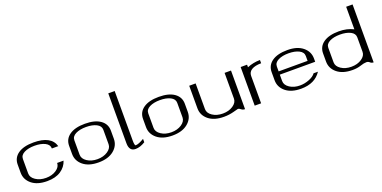

<svg xmlns="http://www.w3.org/2000/svg" viewBox="-15 -1543 4649 2336"><g transform="rotate(-20 2310.0 -375.0)"><path d="M583 -354.5H500Q500 -404.3 446.8 -431.2Q393.6 -458 312.5 -458Q231.4 -458 178.2 -431.2Q125 -404.3 125 -354.5V-167Q125 -115.2 179.7 -78.6Q234.4 -42 312.5 -42Q390.6 -42 445.3 -78.6Q500 -115.2 500 -167H583Q559.6 -91.8 490.7 -45.9Q421.9 0 312.5 0Q185.5 0 113.8 -59.1Q42 -118.2 42 -208V-312.5Q42 -400.4 113.3 -450.2Q184.6 -500 312.5 -500Q541 -500 583 -354.5Z M1166 -167V-354.5Q1166 -404.3 1112.8 -431.2Q1059.6 -458 978.5 -458Q897.5 -458 844.2 -431.2Q791 -404.3 791 -354.5V-167Q791 -115.2 845.7 -78.6Q900.4 -42 978.5 -42Q1056.6 -42 1111.3 -78.6Q1166 -115.2 1166 -167ZM1249 -208Q1249 -118.2 1176.3 -59.1Q1103.5 0 978.5 0Q851.6 0 779.8 -59.1Q708 -118.2 708 -208V-312.5Q708 -400.4 779.3 -450.2Q850.6 -500 978.5 -500Q1107.4 -500 1178.2 -449.7Q1249 -399.4 1249 -312.5Z M1457 -750V-110.4Q1457 -42 1472.7 -42Q1509.8 -42 1582 -85Q1582 -85 1582 -41Q1515.6 0 1457 0Q1374 0 1374 -103.5V-750Z M2123 -167V-354.5Q2123 -404.3 2069.8 -431.2Q2016.6 -458 1935.5 -458Q1854.5 -458 1801.3 -431.2Q1748 -404.3 1748 -354.5V-167Q1748 -115.2 1802.7 -78.6Q1857.4 -42 1935.5 -42Q2013.7 -42 2068.4 -78.6Q2123 -115.2 2123 -167ZM2206.1 -208Q2206.1 -118.2 2133.3 -59.1Q2060.5 0 1935.5 0Q1808.6 0 1736.8 -59.1Q1665 -118.2 1665 -208V-312.5Q1665 -400.4 1736.3 -450.2Q1807.6 -500 1935.5 -500Q2064.5 -500 2135.3 -449.7Q2206.1 -399.4 2206.1 -312.5Z M2872.1 -500Q2872.1 -500 2872.1 0Q2843.8 0 2825.7 -16.1Q2807.6 -32.2 2789.1 -32.2Q2787.1 -32.2 2727.5 -16.1Q2668 0 2601.6 0Q2474.6 0 2402.8 -59.1Q2331.1 -118.2 2331.1 -208V-500H2414.1V-167Q2414.1 -115.2 2468.8 -78.6Q2523.4 -42 2601.6 -42Q2679.7 -42 2734.4 -78.6Q2789.1 -115.2 2789.1 -167V-500Z M3247.1 -500V-458Q3168 -458 3124 -431.6Q3080.1 -405.3 3080.1 -354.5V0H2997.1V-500H3080.1V-466.8Q3160.2 -500 3247.1 -500Z M3871.1 -250H3413.1V-167Q3413.1 -115.2 3467.8 -78.6Q3522.5 -42 3600.6 -42Q3662.1 -42 3721.7 -65.9Q3781.2 -89.8 3804.7 -125H3861.3Q3779.3 0 3600.6 0Q3473.6 0 3401.9 -59.1Q3330.1 -118.2 3330.1 -208V-312.5Q3330.1 -400.4 3401.4 -450.2Q3472.7 -500 3600.6 -500Q3727.5 -500 3799.3 -440.9Q3871.1 -381.8 3871.1 -292ZM3413.1 -292H3788.1V-354.5Q3788.1 -404.3 3734.9 -431.2Q3681.6 -458 3600.6 -458Q3519.5 -458 3466.3 -431.2Q3413.1 -404.3 3413.1 -354.5Z M4537.1 -750V0Q4510.7 0 4494.1 -16.1Q4477.5 -32.2 4454.1 -32.2Q4421.9 -32.2 4374.5 -16.1Q4327.1 0 4266.6 0Q4139.6 0 4067.9 -59.1Q3996.1 -118.2 3996.1 -208V-312.5Q3996.1 -400.4 4067.4 -450.2Q4138.7 -500 4266.6 -500Q4372.1 -500 4454.1 -458V-750ZM4454.1 -167V-354.5Q4454.1 -404.3 4400.9 -431.2Q4347.7 -458 4266.6 -458Q4185.5 -458 4132.3 -431.2Q4079.1 -404.3 4079.1 -354.5V-167Q4079.1 -115.2 4133.8 -78.6Q4188.5 -42 4266.6 -42Q4344.7 -42 4399.4 -78.6Q4454.1 -115.2 4454.1 -167Z"/></g></svg>

Font: okolaks
Style: Regular
Weight: 500
Version: Version 000.6.0